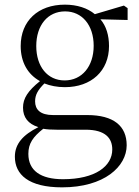

<svg xmlns="http://www.w3.org/2000/svg" viewBox="-20 -546 600 826"><path d="M258 -200C184 -200 136 -260 136 -348C136 -437 185 -497 260 -497C333 -497 383 -438 383 -349C383 -261 333 -200 258 -200ZM259 -171C373 -171 449 -241 449 -348C449 -394 437 -434 412 -463L529 -460V-511L513 -522L388 -485C357 -511 312 -526 259 -526C144 -526 69 -456 69 -348C69 -279 99 -226 152 -197C100 -155 79 -123 79 -83C79 -41 101 -13 145 1C79 34 44 73 44 128C44 205 103 260 247 260C429 260 525 170 525 79C525 -4 469 -51 355 -51H208C153 -51 131 -75 131 -110C131 -138 143 -159 171 -187C196 -177 226 -171 259 -171ZM166 8C183 11 202 12 224 12H348C435 12 463 50 463 97C463 169 390 225 251 225C155 225 102 188 102 116C102 71 122 43 166 8Z"/></svg>

Font: Noto Serif TC Light
Style: Regular
Weight: 300
Designer: Ryoko NISHIZUKA 西塚涼子 (kana & ideographs); Frank Grießhammer (Latin, Greek & Cyrillic); Wenlong ZHANG 张文龙 (bopomofo); San
Foundry: Adobe
Version: Version 2.001;hotconv 1.1.0;makeotfexe 2.6.0